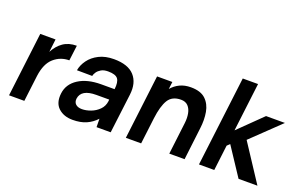

<svg xmlns="http://www.w3.org/2000/svg" viewBox="-87 -1047 2177 1404"><g transform="rotate(20 1002.0 -345.0)"><path d="M39 0 100 -500H219L207 -399Q234 -451 276.5 -480.5Q319 -510 381 -510L366 -391Q298 -391 247 -346.5Q196 -302 183 -204L158 0Z M536 10Q467 10 425 -29Q383 -68 392 -143Q401 -218 469 -262Q537 -306 645 -306H749Q756 -363 737.5 -387.5Q719 -412 661 -412Q628 -412 607.5 -400Q587 -388 576 -372Q565 -356 562 -341L443 -342Q450 -384 478.5 -423Q507 -462 555.5 -486.5Q604 -511 671 -511Q781 -511 830.5 -456Q880 -401 868 -306L830 0H720L719 -65Q686 -29 642 -9.5Q598 10 536 10ZM574 -87Q606 -87 642 -100.5Q678 -114 705 -141Q732 -168 737 -208L738 -221H638Q521 -221 511 -146Q508 -118 525 -102.5Q542 -87 574 -87Z M948 0 1009 -500H1128L1121 -443Q1148 -475 1185 -492.5Q1222 -510 1270 -510Q1346 -510 1384.5 -473.5Q1423 -437 1433.5 -378Q1444 -319 1435 -250L1405 0H1286L1316 -248Q1321 -289 1314.5 -323.5Q1308 -358 1288 -379Q1268 -400 1233 -400Q1164 -400 1134 -351Q1104 -302 1092 -204L1067 0Z M1603 -700H1722L1676 -323L1857 -500H2004L1783 -288L1972 0H1825L1681 -218L1660 -198L1636 0H1517Z"/></g></svg>

Font: Haskoy Bold
Style: Italic
Weight: 700
Designer: Ertekin Erdin
Foundry: Ertekin Erdin
Version: Version 2.000; ttfautohint (v1.8.4.7-5d5b)